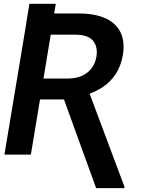

<svg xmlns="http://www.w3.org/2000/svg" viewBox="-20 -797 783 990"><path d="M115.2 -678.2 131.8 -777.3H267.6L251 -678.2ZM124 -727.5H385.3Q469.2 -727.5 523.9 -702.6Q578.6 -677.7 601.8 -629.6Q625 -581.5 613.3 -512.2Q603.5 -456.5 577.1 -416Q550.8 -375.5 510.3 -348.4Q469.7 -321.3 418 -305.7L373 -284.2H145L161.6 -392.1H329.1Q372.6 -392.1 403.6 -406.5Q434.6 -420.9 453.1 -446.3Q471.7 -471.7 477.1 -503.9Q485.4 -555.7 459.7 -586.9Q434.1 -618.2 366.7 -618.2H241.7L139.2 0H2.9ZM475.6 172.9 296.9 -319.8H439.9L622.1 167L620.6 172.9Z"/></svg>

Font: Inter 18pt SemiBold
Style: Italic
Weight: 600
Italic angle: -9.3988°
Designer: Rasmus Andersson
Foundry: rsms
Version: Version 4.001;git-66647c0bb